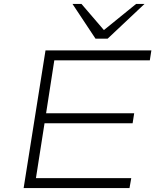

<svg xmlns="http://www.w3.org/2000/svg" viewBox="-20 -963 814 983"><path d="M101 0 213 -705H755L747 -654H258L216 -383H667L659 -332H208L164 -51H652L643 0ZM469 -765 351 -943H397L512 -809L677 -943H720L531 -765Z"/></svg>

Font: Nunito Sans 7pt Expanded ExtraLight
Style: Italic
Weight: 250
Width: 7
Italic angle: -9°
Designer: Vernon Adams
Foundry: Vernon Adams
Version: Version 3.101;gftools[0.9.27]